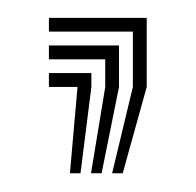

<svg xmlns="http://www.w3.org/2000/svg" viewBox="-20 -96 216 212"><path d="M103.8 95.3 126.7 0V-61.1H34V-76.3H142V0L115.5 95.3ZM57.2 95.3 65.6 0H34V-15.3H80.9V0L68.9 95.3ZM80.5 95.3 96.2 0V-30.5H34V-45.8H111.4V0L92.2 95.3Z"/></svg>

Font: Big Shoulders Inline Text SC Thin
Style: Regular
Weight: 100
Designer: Patric King
Foundry: XO Type Co
Version: Version 2.002